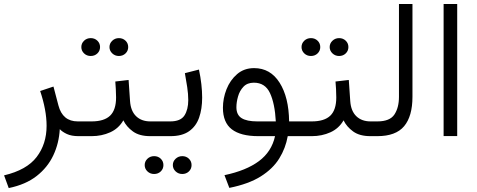

<svg xmlns="http://www.w3.org/2000/svg" viewBox="-20 -685 2398 966"><path d="M375 0Q339.8 0 316.7 -10.7Q293.5 -21.5 280.8 -35.2Q276.9 35.6 248.3 96.4Q219.7 157.2 164.6 200.4Q109.4 243.7 23.9 261.2L0.5 197.3Q114.3 170.4 164.3 105Q214.4 39.6 214.4 -51.8Q214.4 -92.3 206.1 -136.2Q197.8 -180.2 182.1 -227.1L249 -249.5L273.9 -154.8Q294.9 -74.2 371.1 -74.2H392.6V0Z M530.8 -448.2Q530.8 -466.8 544.7 -480Q558.6 -493.2 578.1 -493.2Q598.1 -493.2 611.6 -480.2Q625 -467.3 625 -448.2Q625 -429.2 611.6 -416.3Q598.1 -403.3 578.1 -403.3Q558.6 -403.3 544.7 -416.5Q530.8 -429.7 530.8 -448.2ZM389.2 -448.2Q389.2 -466.8 402.8 -480Q416.5 -493.2 436.5 -493.2Q456.5 -493.2 470 -480.2Q483.4 -467.3 483.4 -448.2Q483.4 -429.2 470 -416.3Q456.5 -403.3 436.5 -403.3Q416.5 -403.3 402.8 -416.5Q389.2 -429.7 389.2 -448.2ZM373 -74.2H440.9Q503.9 -74.2 533.9 -103Q564 -131.8 564 -194.8Q564 -216.8 562.7 -236.6Q561.5 -256.3 560.1 -274.9L627 -282.7L634.3 -176.3Q637.7 -126.5 664.8 -100.3Q691.9 -74.2 736.3 -74.2H751V0H735.4Q681.2 0 648.7 -23.7Q616.2 -47.4 600.6 -79.6Q577.1 -38.6 534.4 -19.3Q491.7 0 440.9 0H373Z M730.5 -74.2H836.4Q888.7 -74.2 908 -104Q927.2 -133.8 927.2 -181.6Q927.2 -211.4 921.9 -246.8Q916.5 -282.2 910.2 -316.9L981 -335Q997.1 -258.8 997.1 -193.8Q997.1 -136.7 981.7 -93Q966.3 -49.3 931.2 -24.7Q896 0 837.4 0H730.5ZM849.6 145.5Q849.6 127 863.5 113.8Q877.4 100.6 897 100.6Q917 100.6 930.4 113.5Q943.8 126.5 943.8 145.5Q943.8 164.6 930.4 177.5Q917 190.4 897 190.4Q877.4 190.4 863.5 177.2Q849.6 164.1 849.6 145.5ZM708 145.5Q708 127 721.7 113.8Q735.4 100.6 755.4 100.6Q775.4 100.6 788.8 113.5Q802.2 126.5 802.2 145.5Q802.2 164.6 788.8 177.5Q775.4 190.4 755.4 190.4Q735.4 190.4 721.7 177.2Q708 164.1 708 145.5Z M1258.3 -342.3Q1340.3 -342.3 1386.7 -269Q1433.1 -195.8 1434.6 -74.2H1500.5V0H1427.7Q1417 60.5 1385 112.3Q1353 164.1 1292.2 202.4Q1231.4 240.7 1133.8 260.3L1109.4 196.3Q1218.8 173.3 1282.7 125.7Q1346.7 78.1 1363.8 0H1279.3Q1190.9 0 1146.2 -34.4Q1101.6 -68.8 1101.6 -142.6Q1101.6 -189.9 1119.6 -235.8Q1137.7 -281.7 1172.9 -312Q1208 -342.3 1258.3 -342.3ZM1274.4 -74.2H1367.7Q1362.8 -164.1 1338.4 -216.6Q1314 -269 1257.3 -269Q1224.1 -269 1204.8 -248.5Q1185.5 -228 1177.5 -199.2Q1169.4 -170.4 1169.4 -145.5Q1169.4 -106.9 1195.6 -90.6Q1221.7 -74.2 1274.4 -74.2Z M1638.7 -448.2Q1638.7 -466.8 1652.6 -480Q1666.5 -493.2 1686 -493.2Q1706.1 -493.2 1719.5 -480.2Q1732.9 -467.3 1732.9 -448.2Q1732.9 -429.2 1719.5 -416.3Q1706.1 -403.3 1686 -403.3Q1666.5 -403.3 1652.6 -416.5Q1638.7 -429.7 1638.7 -448.2ZM1497.1 -448.2Q1497.1 -466.8 1510.7 -480Q1524.4 -493.2 1544.4 -493.2Q1564.5 -493.2 1577.9 -480.2Q1591.3 -467.3 1591.3 -448.2Q1591.3 -429.2 1577.9 -416.3Q1564.5 -403.3 1544.4 -403.3Q1524.4 -403.3 1510.7 -416.5Q1497.1 -429.7 1497.1 -448.2ZM1481 -74.2H1548.8Q1611.8 -74.2 1641.8 -103Q1671.9 -131.8 1671.9 -194.8Q1671.9 -216.8 1670.7 -236.6Q1669.4 -256.3 1668 -274.9L1734.9 -282.7L1742.2 -176.3Q1745.6 -126.5 1772.7 -100.3Q1799.8 -74.2 1844.2 -74.2H1858.9V0H1843.3Q1789.1 0 1756.6 -23.7Q1724.1 -47.4 1708.5 -79.6Q1685.1 -38.6 1642.3 -19.3Q1599.6 0 1548.8 0H1481Z M1839.4 -74.2H1878.9Q1941.4 -74.2 1964.4 -108.9Q1987.3 -143.6 1987.3 -197.8V-665H2055.2V-198.2Q2055.2 -100.1 2013.2 -50Q1971.2 0 1878.4 0H1839.4Z M2280.3 -665V-0.5H2211.9V-665Z"/></svg>

Font: Vazirmatn RD FD Light
Style: Regular
Weight: 300
Designer: Saber Rastikerdar
Foundry: Saber Rastikerdar
Version: Version 33.003